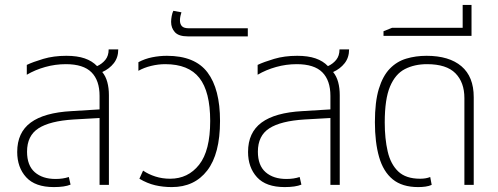

<svg xmlns="http://www.w3.org/2000/svg" viewBox="-20 -752 2027 781"><path d="M199 9Q123 9 86.5 -31Q50 -71 50 -134Q50 -213 105 -253.5Q160 -294 271 -300L385 -307V-362Q385 -425 352 -458Q319 -491 248 -491Q205 -491 164 -479.5Q123 -468 89 -448V-488Q114 -500 156 -512.5Q198 -525 250 -525Q294 -525 324.5 -514.5Q355 -504 375 -483Q395 -492 408.5 -508.5Q422 -525 422 -551H461Q461 -518 443 -495Q425 -472 396 -459Q410 -442 416.5 -418Q423 -394 423 -365V0H385V-272L280 -266Q183 -260 136.5 -230Q90 -200 90 -135Q90 -79 121.5 -51.5Q153 -24 206 -24Q236 -24 260 -32L267 -1Q243 9 199 9Z M679 9Q643 9 611 1.5Q579 -6 547 -25L562 -58Q584 -43 612 -34Q640 -25 672 -25Q745 -25 790 -82Q835 -139 835 -260Q835 -379 791 -435Q747 -491 652 -491Q624 -491 595 -484Q566 -477 543 -464V-499Q569 -513 599 -519Q629 -525 659 -525Q773 -525 824 -457.5Q875 -390 875 -260Q875 -126 823 -58.5Q771 9 679 9Z M744 -604Q707 -604 691.5 -621Q676 -638 676 -663Q676 -674 678.5 -687Q681 -700 685 -708L718 -702Q716 -696 714 -687Q712 -678 712 -669Q712 -654 720 -645.5Q728 -637 748 -637H988V-604Z M1138 9Q1062 9 1025.5 -31Q989 -71 989 -134Q989 -213 1044 -253.5Q1099 -294 1210 -300L1324 -307V-362Q1324 -425 1291 -458Q1258 -491 1187 -491Q1144 -491 1103 -479.5Q1062 -468 1028 -448V-488Q1053 -500 1095 -512.5Q1137 -525 1189 -525Q1233 -525 1263.5 -514.5Q1294 -504 1314 -483Q1334 -492 1347.5 -508.5Q1361 -525 1361 -551H1400Q1400 -518 1382 -495Q1364 -472 1335 -459Q1349 -442 1355.5 -418Q1362 -394 1362 -365V0H1324V-272L1219 -266Q1122 -260 1075.5 -230Q1029 -200 1029 -135Q1029 -79 1060.5 -51.5Q1092 -24 1145 -24Q1175 -24 1199 -32L1206 -1Q1182 9 1138 9Z M1681 9Q1616 9 1577.5 -22.5Q1539 -54 1522 -113.5Q1505 -173 1505 -255Q1505 -338 1521 -390.5Q1537 -443 1565.5 -472.5Q1594 -502 1632.5 -513.5Q1671 -525 1715 -525Q1807 -525 1857 -482.5Q1907 -440 1907 -357V0H1869V-353Q1869 -417 1832.5 -454Q1796 -491 1717 -491Q1666 -491 1627 -471Q1588 -451 1566.5 -400Q1545 -349 1545 -254Q1545 -188 1557 -136Q1569 -84 1600 -54.5Q1631 -25 1689 -25Q1713 -25 1730 -32L1736 0Q1725 5 1711 7Q1697 9 1681 9Z M1540 -606V-625L1575 -639H1862V-732H1898V-606Z"/></svg>

Font: Noto Sans Thai UI SemCond ExtLt
Style: Regular
Weight: 200
Width: 4
Designer: Monotype Design Team
Foundry: Monotype Imaging Inc.
Version: Version 2.000